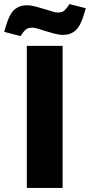

<svg xmlns="http://www.w3.org/2000/svg" viewBox="-63 -926 442 946"><path d="M69.2 0V-700H245.5V0ZM38.2 -748.1 -42.5 -769.1 -33 -800.6Q-16 -858 8.5 -879Q33 -900 68.4 -900Q89.4 -900 112.6 -893.7Q135.9 -887.4 158.9 -880.4Q178.4 -874.9 194.4 -869.6Q210.4 -864.3 221.5 -864.3Q238.5 -864.3 248 -869.8Q257.5 -875.3 267 -888.4L279.5 -905.9L359.7 -885.5L350.2 -853.9Q333.6 -797.5 308.9 -775.8Q284.2 -754.1 248.8 -754.1Q227.8 -754.1 204.5 -760.4Q181.3 -766.6 158.3 -773.7Q139.3 -780.2 123 -784.9Q106.8 -789.7 95.7 -789.7Q79.7 -789.7 69.7 -784.2Q59.7 -778.7 50.2 -765.7Z"/></svg>

Font: REM Medium
Style: Regular
Weight: 500
Designer: Octavio Pardo
Foundry: Ashler Design
Version: Version 1.005;gftools[0.9.28]